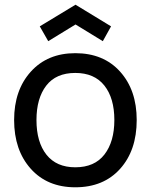

<svg xmlns="http://www.w3.org/2000/svg" viewBox="-20 -781 641 816"><path d="M185 -606 149 -669 301 -761 452 -669 417 -606 301 -677ZM300 15Q181 15 110.5 -64Q40 -143 40 -271Q40 -398 111 -476.5Q182 -555 300 -555Q420 -555 490.5 -476.5Q561 -398 561 -271Q561 -142 490.5 -63.5Q420 15 300 15ZM300 -70Q382 -70 424 -124.5Q466 -179 466 -271Q466 -364 423.5 -417.5Q381 -471 300 -471Q218 -471 176.5 -417Q135 -363 135 -271Q135 -177 177.5 -123.5Q220 -70 300 -70Z"/></svg>

Font: Manrope Medium
Style: Medium
Weight: 500
Designer: Mikhail Sharanda
Foundry: Mikhail Sharanda
Version: Version 4.000;hotconv 1.0.109;makeotfexe 2.5.65596